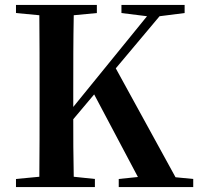

<svg xmlns="http://www.w3.org/2000/svg" viewBox="-20 -761 807 781"><path d="M562 0H766V-33L694 -40L451 -483L629 -695L731 -708V-741H474V-708L578 -695L278 -326V-394C278 -497 278 -599 280 -699L374 -708V-741H45V-708L140 -699C141 -597 141 -496 141 -394V-346C141 -243 141 -141 140 -42L45 -33V0H366V-33L280 -42C278 -126 278 -206 278 -276L363 -377L541 -41L463 -33V0Z"/></svg>

Font: GenRyuMin2 TW B
Style: Regular
Weight: 700
Version: Version 2.100;PS 2.1;hotconv 16.6.51;makeotf.lib2.5.65220 DE